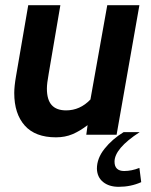

<svg xmlns="http://www.w3.org/2000/svg" viewBox="-20 -520 581 741"><path d="M35 -161Q35 -187 42 -227L89 -500H213L168 -236Q161 -198 161 -178Q161 -135 179.5 -114.5Q198 -94 235 -94Q289 -94 329 -136L394 -500H518L430 0H313L318 -37Q288 -14 259.5 -2Q231 10 196 10Q116 10 75.5 -35.5Q35 -81 35 -161ZM519 -10Q422 53 422 104Q422 122 431.5 131Q441 140 459 140Q488 140 518 128L525 183Q485 201 438 201Q401 201 378 182.5Q355 164 354 131Q354 91 383.5 54Q413 17 457 -10Z"/></svg>

Font: Cabin
Style: Bold Italic
Weight: 700
Italic angle: -7°
Designer: Pablo Impallari
Foundry: Pablo Impallari. http://www.impallari.com Igino Marini. http://www.ikern.com
Version: Version 2.200